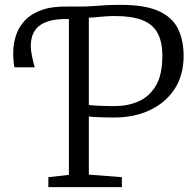

<svg xmlns="http://www.w3.org/2000/svg" viewBox="-20 -770 802 790"><path d="M179 0V-41L263.5 -50.5V-715L253 -730L263.5 -743H304.5Q337.5 -743 360.5 -744.8Q383.5 -746.5 409.8 -748.2Q436 -750 478 -750Q575.5 -750 631.8 -725Q688 -700 711.8 -652.8Q735.5 -605.5 735.5 -540Q735.5 -460 698 -403.2Q660.5 -346.5 596 -316.5Q531.5 -286.5 451 -286.5Q432.5 -286.5 409.8 -287Q387 -287.5 368.8 -288.5Q350.5 -289.5 345.5 -290.5V-51.5L481.5 -41V0ZM452.5 -333.5Q505 -333.5 549.2 -352.5Q593.5 -371.5 620.8 -416.5Q648 -461.5 648 -540Q648 -599.5 627.5 -635.5Q607 -671.5 564 -687.8Q521 -704 454.5 -704Q431 -704 411.2 -702.5Q391.5 -701 375.2 -699.2Q359 -697.5 345.5 -697.5V-338Q360.5 -336 388.5 -334.8Q416.5 -333.5 452.5 -333.5ZM40 -493Q37.5 -500 36 -515Q34.5 -530 34.5 -553Q34.5 -590 46 -625Q57.5 -660 83.8 -687.2Q110 -714.5 154.5 -729.8Q199 -745 265 -743L274.5 -716L265 -691.5Q210 -693.5 174.8 -681.2Q139.5 -669 123 -643.5Q106.5 -618 106.5 -579.5Q106.5 -567 110.8 -543.5Q115 -520 123 -493Z"/></svg>

Font: Merriweather 28pt Light
Style: Regular
Weight: 300
Version: Version 2.100